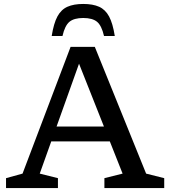

<svg xmlns="http://www.w3.org/2000/svg" viewBox="-20 -951 853 971"><path d="M217 -236V-311H574V-236ZM719 -73 810.5 -50V0H508V-50L600 -73L366.5 -662H391.5L181 -73L273 -50V0H10.5V-50L94 -73L337 -714H459.5ZM401 -860Q354.5 -860 331.2 -840.8Q308 -821.5 296 -769H241.5Q251.5 -832.5 270.2 -867.5Q289 -902.5 321 -916.8Q353 -931 401 -931Q449.5 -931 481.2 -916.8Q513 -902.5 531.8 -867.5Q550.5 -832.5 560.5 -769H506Q494 -821.5 470.8 -840.8Q447.5 -860 401 -860Z"/></svg>

Font: Newsreader 7pt
Style: Regular
Weight: 400
Designer: Hugues Gentile
Foundry: Production Type
Version: Version 1.003